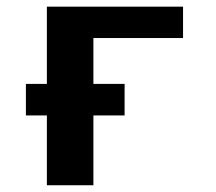

<svg xmlns="http://www.w3.org/2000/svg" viewBox="-20 -548 640 568"><path d="M521.5 -528.3V-435.5H256.3V-299.8H348.6V-206.5H256.3V0H118.7V-206.5H56.6V-299.8H118.7V-528.3Z"/></svg>

Font: Liberation Mono
Style: Bold
Weight: 700
Monospace: yes
Designer: Steve Matteson
Foundry: Ascender Corporation
Version: Version 2.1.5